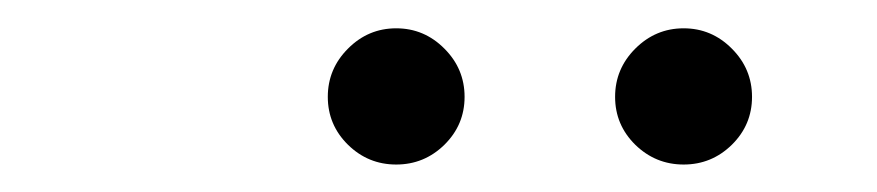

<svg xmlns="http://www.w3.org/2000/svg" viewBox="-20 -739 626 137"><path d="M262.7 -621.6Q242.7 -621.6 228.3 -635.7Q213.9 -649.9 213.9 -669.9Q213.9 -689.9 228.3 -704.3Q242.7 -718.8 262.7 -718.8Q282.7 -718.8 297.1 -704.3Q311.5 -689.9 311.5 -669.9Q311.5 -649.9 297.1 -635.7Q282.7 -621.6 262.7 -621.6ZM467.8 -621.6Q447.8 -621.6 433.3 -635.7Q418.9 -649.9 418.9 -669.9Q418.9 -689.9 433.3 -704.3Q447.8 -718.8 467.8 -718.8Q487.8 -718.8 502.2 -704.3Q516.6 -689.9 516.6 -669.9Q516.6 -649.9 502.2 -635.7Q487.8 -621.6 467.8 -621.6Z"/></svg>

Font: Cascadia Mono PL ExtraLight
Style: Italic
Weight: 200
Italic angle: -10°
Monospace: yes
Designer: Aaron Bell
Foundry: Saja Typeworks
Version: Version 2404.023; ttfautohint (v1.8.4)